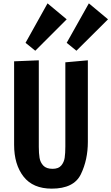

<svg xmlns="http://www.w3.org/2000/svg" viewBox="-20 -1109 663 1143"><path d="M64 -247V-744L211 -750V-235Q211 -196 215.5 -169Q220 -142 238 -123Q256 -104 293 -104Q328 -104 344.5 -123.5Q361 -143 365 -169.5Q369 -196 369 -237V-738L503 -750V-264Q503 -158 461.5 -72Q420 14 288 14Q176 14 120 -58Q64 -130 64 -247ZM190 -807 132 -854 263 -1089 377 -994ZM435 -807 377 -854 509 -1089 623 -994Z"/></svg>

Font: Francois One
Style: Regular
Weight: 400
Designer: Vernon Adams
Foundry: Vernon Adams
Version: Version 2.000